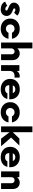

<svg xmlns="http://www.w3.org/2000/svg" viewBox="2152 -3048 906 5249"><g transform="rotate(90 2604.5 -423.0)"><path d="M234.9 9.8Q165 9.8 105.2 -22Q45.4 -53.7 23.9 -109.9L141.1 -168.9Q168.9 -116.2 225.1 -116.2Q245.1 -116.2 256.8 -124.5Q268.6 -132.8 268.6 -147.5Q268.6 -160.6 255.4 -171.1Q242.2 -181.6 209 -194.8Q146.5 -218.3 119.1 -235.8Q51.3 -279.3 51.3 -350.1Q51.3 -416 102.8 -462.9Q154.3 -509.8 237.3 -509.8Q287.6 -509.8 332.3 -491.5Q377 -473.1 406.2 -443.8L326.2 -353.5Q314 -368.7 292.7 -379.4Q271.5 -390.1 248.5 -390.1Q229 -390.1 219 -382.1Q209 -374 209 -361.3Q209 -354.5 211.9 -349.4Q214.8 -344.2 222.9 -339.1Q231 -334 238.8 -330.3Q246.6 -326.7 262.7 -319.8Q288.1 -310.1 306.4 -301.5Q324.7 -293 346.9 -278.1Q369.1 -263.2 383.1 -246.6Q397 -230 406.5 -205.6Q416 -181.2 416 -152.3Q416 -80.6 366.9 -35.4Q317.9 9.8 234.9 9.8Z M766.1 9.8Q641.6 9.8 564.5 -63.5Q487.3 -136.7 487.3 -250Q487.3 -363.3 564.5 -436.5Q641.6 -509.8 766.1 -509.8Q877 -509.8 950.2 -451.2Q1023.4 -392.6 1040 -297.4H875Q862.8 -329.1 833.7 -348.4Q804.7 -367.7 766.1 -368.7Q714.4 -367.7 680.9 -334.2Q647.5 -300.8 647.5 -250Q647.5 -199.2 680.9 -165.8Q714.4 -132.3 766.1 -131.3Q804.7 -132.3 833.7 -151.6Q862.8 -170.9 875 -202.6H1040Q1023.4 -107.4 950.2 -48.8Q877 9.8 766.1 9.8Z M1441.9 -509.8Q1518.1 -509.8 1570.8 -454.1Q1623.5 -398.4 1623.5 -316.4V0H1463.4V-290Q1463.4 -323.2 1441.9 -345.9Q1420.4 -368.7 1387.2 -368.7Q1351.6 -368.7 1326.9 -342.5Q1302.2 -316.4 1302.2 -282.7V0H1142.1V-856.4H1302.2V-443.8Q1358.9 -509.8 1441.9 -509.8Z M2059.1 -509.8Q2086.4 -509.8 2100.6 -504.9V-367.7Q2093.3 -368.7 2054.2 -368.7Q1994.1 -368.7 1956.8 -334Q1919.4 -299.3 1919.4 -238.8V0H1759.3V-500H1919.4V-431.2Q1972.2 -509.8 2059.1 -509.8Z M2693.8 -251.5 2692.9 -223.6H2305.2Q2315.4 -108.9 2419.9 -108.9Q2461.9 -108.9 2491 -125.5Q2520 -142.1 2530.3 -172.4H2685.1Q2666 -88.9 2596.7 -39.6Q2527.3 9.8 2421.4 9.8Q2294.4 9.8 2215.3 -61.8Q2136.2 -133.3 2136.2 -250Q2136.2 -366.2 2215.1 -438.7Q2293.9 -511.2 2417.5 -511.2Q2540.5 -511.2 2616.7 -439.9Q2692.9 -368.7 2693.8 -251.5ZM2314 -319.8H2525.4Q2500 -388.7 2419.9 -388.7Q2339.8 -388.7 2314 -319.8Z M3051.3 9.8Q2926.8 9.8 2849.6 -63.5Q2772.5 -136.7 2772.5 -250Q2772.5 -363.3 2849.6 -436.5Q2926.8 -509.8 3051.3 -509.8Q3162.1 -509.8 3235.4 -451.2Q3308.6 -392.6 3325.2 -297.4H3160.2Q3147.9 -329.1 3118.9 -348.4Q3089.8 -367.7 3051.3 -368.7Q2999.5 -367.7 2966.1 -334.2Q2932.6 -300.8 2932.6 -250Q2932.6 -199.2 2966.1 -165.8Q2999.5 -132.3 3051.3 -131.3Q3089.8 -132.3 3118.9 -151.6Q3147.9 -170.9 3160.2 -202.6H3325.2Q3308.6 -107.4 3235.4 -48.8Q3162.1 9.8 3051.3 9.8Z M3977.1 0H3769.5L3593.8 -230V0H3434.6V-856.4H3593.8V-319.8L3767.1 -500H3958.5L3739.7 -273.9Z M4550.8 -251.5 4549.8 -223.6H4162.1Q4172.4 -108.9 4276.9 -108.9Q4318.8 -108.9 4347.9 -125.5Q4377 -142.1 4387.2 -172.4H4542Q4522.9 -88.9 4453.6 -39.6Q4384.3 9.8 4278.3 9.8Q4151.4 9.8 4072.3 -61.8Q3993.2 -133.3 3993.2 -250Q3993.2 -366.2 4072 -438.7Q4150.9 -511.2 4274.4 -511.2Q4397.5 -511.2 4473.6 -439.9Q4549.8 -368.7 4550.8 -251.5ZM4170.9 -319.8H4382.3Q4356.9 -388.7 4276.9 -388.7Q4196.8 -388.7 4170.9 -319.8Z M4974.6 -509.8Q5049.3 -509.8 5097.7 -458Q5146 -406.2 5146 -323.7V0H4987.3V-290Q4987.3 -323.7 4965.1 -346.2Q4942.9 -368.7 4908.2 -368.7Q4873 -368.7 4848.9 -346.2Q4824.7 -323.7 4824.7 -290V0H4664.6V-500H4824.7V-437.5Q4852.1 -471.7 4890.9 -490.7Q4929.7 -509.8 4974.6 -509.8Z"/></g></svg>

Font: Now Alt
Style: Bold
Weight: 700
Designer: Alfredo Marco Pradil
Foundry: Alfredo Marco Pradil
Version: Version 1.002;PS 001.002;hotconv 1.0.88;makeotf.lib2.5.64775